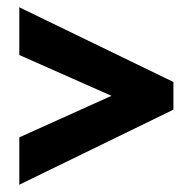

<svg xmlns="http://www.w3.org/2000/svg" viewBox="-20 -623 525 527"><path d="M33 -246 286 -360 33 -472V-603L456 -398V-322L33 -116Z"/></svg>

Font: Noto Sans ExtraCondensed ExtraBold
Style: Regular
Weight: 800
Width: 2
Designer: Monotype Design Team
Foundry: Monotype Imaging Inc.
Version: Version 2.013; ttfautohint (v1.8.4.7-5d5b)